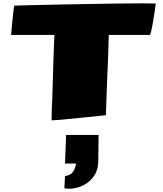

<svg xmlns="http://www.w3.org/2000/svg" viewBox="-20 -728 1003 1181"><path d="M299.8 12.2H297.4Q297.4 -2.4 297.6 -19Q297.9 -35.6 298.8 -61.5Q299.8 -87.4 301.8 -129.4L307.6 -326.7Q309.6 -384.3 311 -424.6Q312.5 -464.8 314.9 -513.2H48.3Q48.8 -520.5 50.8 -542.2Q52.7 -564 55.4 -592.3Q58.1 -620.6 61.3 -647.9Q64.5 -675.3 67.4 -693.4Q124 -695.3 199.7 -697Q275.4 -698.7 361.1 -700.4Q446.8 -702.1 534.9 -703.6Q623 -705.1 705.8 -706.1Q788.6 -707 856.9 -707.5Q877.9 -707.5 898.9 -707Q919.9 -706.5 938 -706.1Q935.5 -685.1 930.2 -648.7Q924.8 -612.3 918 -575Q911.1 -537.6 903.3 -513.2H648.9L646 -407.7Q644.5 -371.6 642.6 -322Q640.6 -272.5 638.4 -220.2Q636.2 -168 634.8 -122.6Q633.3 -77.1 632.3 -48.6Q631.3 -20 631.3 -19.5Q623.5 -19 591.3 -15.4Q559.1 -11.7 514.9 -7.3Q470.7 -2.9 425.8 1.7Q380.9 6.3 346.4 9.3Q312 12.2 299.8 12.2ZM405.8 433.1Q388.2 433.1 376 429.7L379.9 355Q415.5 350.1 429.9 327.6Q444.3 305.2 447.8 277.8H379.9L386.7 102.1H586.4L584.5 262.7Q584 309.1 565.9 341.6Q547.9 374 520.3 394.3Q492.7 414.6 462.2 423.8Q431.6 433.1 405.8 433.1Z"/></svg>

Font: Seymour One
Style: Regular
Weight: 400
Designer: Vernon Adams
Foundry: Vernon Adams
Version: Version 1.100; ttfautohint (v1.8.4.7-5d5b);gftools[0.9.33]